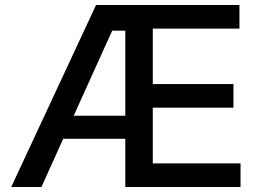

<svg xmlns="http://www.w3.org/2000/svg" viewBox="-20 -747 1043 767"><path d="M24.9 0 363.8 -727.1H936.5V-632.8H590.3V-411.1H912.6V-316.9H590.3V-94.2H940.9V0H480.5V-192.4H232.4L145.5 0ZM274.4 -284.7H480.5V-624.5H428.2Z"/></svg>

Font: Interop Med
Style: Regular
Weight: 500
Designer: Rasmus Andersson, Google, Jang Haemin
Foundry: jhaemin
Version: Version 1.007